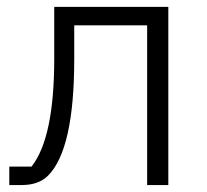

<svg xmlns="http://www.w3.org/2000/svg" viewBox="-20 -533 596 553"><path d="M6.8 0V-53.2H70.8Q136.2 -135.7 136.2 -363.8V-513.2H464.8V0H403.8V-460H193.8V-362.8Q193.8 -102.5 118.2 -26.9Q91.3 0 42 0Z"/></svg>

Font: Anuphan Light
Style: Regular
Weight: 300
Designer: Mike Abbink, Paul van der Laan, Pieter van Rosmalen, Mint Tantisuwanna
Foundry: Bold Monday; Cadson Demak
Version: Version 3.002;hotconv 1.0.109;makeotfexe 2.5.65596